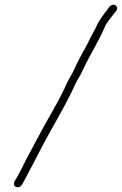

<svg xmlns="http://www.w3.org/2000/svg" viewBox="-20 -703 515 811"><path d="M72.8 77 79.7 65C105.8 17 133.6 -37.5 159.9 -88C205.2 -174.7 257.4 -256.4 298.1 -348C307 -367 315.2 -376.6 324.7 -396C354.3 -462.6 393.6 -521.2 422.1 -588C432.6 -612.6 454.4 -634.7 469.9 -656C486.1 -675.6 458.6 -694.1 442.9 -675C434 -662.8 418.7 -644.3 409.9 -631C404 -620.8 393.9 -608.4 389.4 -596L382 -581C375.8 -568.4 368.2 -555.2 360.8 -542L351.7 -522C332.1 -485.4 309.3 -446.5 291.3 -406C283.6 -387 274.8 -377.1 265.9 -359C242.8 -304.8 213.6 -254.5 185.5 -205C157.3 -156 130.7 -102.6 103.6 -54C83.4 -16.9 68.4 17.2 48.9 51L41 63C38.9 67.7 38.4 72.3 39.3 77C42.1 90.9 63.9 92.2 72.8 77Z"/></svg>

Font: CiSf OpenHand
Style: Obl
Weight: 400
Foundry: Cannot Into Space Fonts
Version: Version 0.7892